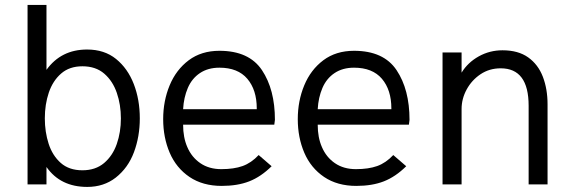

<svg xmlns="http://www.w3.org/2000/svg" viewBox="-20 -726 2245 756"><path d="M323.5 10Q218 10 163 -68.5V0H88.5V-706.5H163V-451Q220.5 -531 323 -531Q391 -531 437 -493.8Q483 -456.5 506.8 -395Q530.5 -333.5 530.5 -260Q530.5 -188.5 507.5 -126.8Q484.5 -65 435.5 -26.5Q388.5 10 323.5 10ZM304.5 -55.5Q356 -55.5 389.8 -84Q423.5 -112.5 439.8 -159Q456 -205.5 456 -260Q456 -313.5 440 -360.2Q424 -407 390.5 -436Q357 -465 304.5 -465Q253.5 -465 220.8 -436.5Q188 -408 172.2 -361.5Q156.5 -315 156.5 -260Q156.5 -206.5 171.5 -160Q186.5 -113.5 219.2 -84.5Q252 -55.5 304.5 -55.5Z M853 6Q778.5 6 726.2 -29.2Q674 -64.5 648.2 -124.5Q622.5 -184.5 622.5 -257Q622.5 -328.5 648 -390Q673.5 -451.5 723.2 -488.8Q773 -526 844 -526Q960.5 -526 1011.5 -449.8Q1062.5 -373.5 1062.5 -254L1060 -235H701Q701 -184.5 717.5 -147Q734.5 -107 768.8 -83.5Q803 -60 851.5 -60Q901 -60 935.2 -72.2Q969.5 -84.5 998.5 -115.5L1049.5 -71.5Q1007.5 -30 961.5 -12Q915.5 6 853 6ZM991 -296V-299Q991 -372 953.8 -415.8Q916.5 -459.5 844 -459.5Q799 -459.5 767.2 -438.2Q735.5 -417 719.5 -379.5Q703.5 -342 701 -296Z M1383 6Q1308.5 6 1256.2 -29.2Q1204 -64.5 1178.2 -124.5Q1152.5 -184.5 1152.5 -257Q1152.5 -328.5 1178 -390Q1203.5 -451.5 1253.2 -488.8Q1303 -526 1374 -526Q1490.5 -526 1541.5 -449.8Q1592.5 -373.5 1592.5 -254L1590 -235H1231Q1231 -184.5 1247.5 -147Q1264.5 -107 1298.8 -83.5Q1333 -60 1381.5 -60Q1431 -60 1465.2 -72.2Q1499.5 -84.5 1528.5 -115.5L1579.5 -71.5Q1537.5 -30 1491.5 -12Q1445.5 6 1383 6ZM1521 -296V-299Q1521 -372 1483.8 -415.8Q1446.5 -459.5 1374 -459.5Q1329 -459.5 1297.2 -438.2Q1265.5 -417 1249.5 -379.5Q1233.5 -342 1231 -296Z M2136 0H2061.5V-309.5Q2061.5 -457 1951.5 -457Q1907 -457 1872.2 -433.8Q1837.5 -410.5 1817.5 -373.8Q1797.5 -337 1797.5 -297V0H1722.5V-519.5H1797.5V-440Q1822 -480 1865 -504Q1908 -528 1958.5 -528Q2020.5 -528 2059.8 -500Q2099 -472 2117.5 -423.8Q2136 -375.5 2136 -315.5Z"/></svg>

Font: Acari Sans
Style: Regular
Weight: 400
Designer: Alfredo Marco Pradil and Stefan Peev (font) & Cristiano Sobral (main changes)
Foundry: Alfredo Marco Pradil and Stefan Peev (font) & Cristiano Sobral (main changes)
Version: Version 1.063; ttfautohint (v1.8.3)